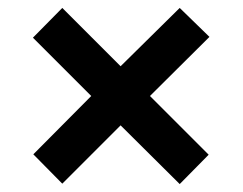

<svg xmlns="http://www.w3.org/2000/svg" viewBox="-20 -595 612 484"><path d="M64 -206 210 -353 63 -500 137 -575 284 -428 433 -575 508 -502 358 -353 506 -205 433 -131 284 -279 137 -132Z"/></svg>

Font: Noto Sans Sinhala
Style: Bold
Weight: 700
Designer: Jelle Bosma - Monotype Design Team
Foundry: Monotype Imaging Inc.
Version: Version 2.006; ttfautohint (v1.8.4.7-5d5b)